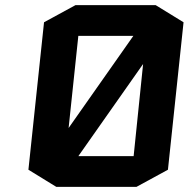

<svg xmlns="http://www.w3.org/2000/svg" viewBox="-20 -725 755 750"><path d="M636 -62 513 5H200L91 -62L152 -638L275 -705H588L697 -638ZM286 -115H502L539 -475ZM286 -585 248 -225 501 -585Z"/></svg>

Font: Quantico
Style: Bold Italic
Weight: 700
Italic angle: -12°
Designer: Matt Desmond
Foundry: MADtype
Version: Version 2.002